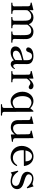

<svg xmlns="http://www.w3.org/2000/svg" viewBox="1722 -2256 763 4247"><g transform="rotate(90 2103.5 -132.5)"><path d="M904 -26C874 -26 841 -30 841 -70C841 -70 845 -183 845 -268C845 -296 845 -321 844 -339C840 -415 793 -491 680 -491C612 -491 558 -452 516 -389C497 -445 449 -491 361 -491C298 -491 245 -457 205 -401V-482C205 -487 202 -490 196 -489C164 -482 55 -457 42 -452C38 -451 37 -448 37 -444C37 -439 37 -429 46 -428C87 -424 117 -421 118 -376L121 -70C121 -30 88 -26 58 -26H46C40 -26 39 -21 39 -13C39 -5 40 0 46 0H279C285 0 287 -5 287 -13C287 -21 285 -26 279 -26H267C237 -26 204 -30 204 -70L205 -354C239 -413 290 -442 340 -442C416 -442 435 -383 437 -323C438 -302 439 -255 439 -209V-70C439 -30 407 -26 377 -26H364C358 -26 356 -21 356 -13C356 -5 358 0 364 0H598C603 0 605 -5 605 -13C605 -21 603 -26 598 -26H585C555 -26 523 -30 523 -70C523 -70 526 -183 526 -268C526 -296 526 -321 525 -339C525 -344 524 -349 524 -354C559 -413 610 -442 659 -442C735 -442 753 -383 756 -323C757 -302 758 -258 758 -213C758 -144 757 -70 757 -70C757 -30 726 -26 695 -26H683C677 -26 676 -21 676 -13C676 -5 677 0 683 0H917C923 0 924 -5 924 -13C924 -21 923 -26 917 -26Z M1497 -83C1495 -83 1493 -83 1490 -78C1475 -53 1455 -44 1439 -44C1429 -44 1396 -48 1396 -113C1396 -183 1398 -289 1398 -337C1398 -376 1394 -406 1371 -436C1347 -467 1290 -491 1221 -491C1047 -491 1028 -397 1028 -375C1028 -346 1055 -329 1079 -329C1104 -329 1123 -348 1134 -384C1151 -437 1174 -459 1219 -459C1250 -459 1274 -451 1288 -433C1308 -409 1312 -383 1312 -317V-274C1224 -248 1132 -234 1080 -205C1030 -176 1007 -141 1007 -90C1007 -25 1058 14 1137 14C1197 14 1265 -10 1315 -58C1326 -18 1352 12 1398 12C1432 12 1483 -10 1504 -70C1505 -73 1505 -75 1505 -76C1505 -80 1502 -83 1497 -83ZM1183 -36C1123 -36 1101 -69 1101 -102C1101 -173 1178 -208 1311 -240C1310 -188 1309 -134 1309 -111C1309 -105 1309 -99 1310 -93C1273 -55 1225 -36 1183 -36Z M1877 -492C1821 -492 1762 -445 1719 -389V-483C1719 -488 1716 -491 1710 -490C1678 -483 1569 -458 1556 -454C1552 -452 1551 -450 1551 -445C1551 -439 1551 -430 1560 -429C1601 -425 1632 -423 1632 -378L1634 -69C1634 -29 1602 -26 1572 -26H1560C1554 -26 1553 -21 1553 -13C1553 -5 1554 0 1560 0H1793C1799 0 1801 -5 1801 -13C1801 -21 1799 -26 1793 -26H1781C1751 -26 1718 -29 1718 -69L1719 -345C1750 -391 1785 -423 1819 -423C1852 -423 1875 -386 1907 -386C1934 -386 1955 -406 1955 -431C1955 -464 1922 -492 1877 -492Z M2517 203C2487 203 2455 199 2455 159L2452 -481C2452 -489 2442 -491 2438 -491C2435 -491 2433 -490 2431 -487C2427 -482 2391 -441 2374 -420C2345 -452 2292 -491 2213 -491C2104 -491 2009 -390 2009 -249C2009 -101 2105 14 2218 14C2288 14 2336 -16 2367 -45V159C2367 199 2335 203 2305 203H2292C2286 203 2285 207 2285 215C2285 223 2286 229 2292 229H2529C2535 229 2537 223 2537 215C2537 207 2535 203 2529 203ZM2245 -31C2156 -31 2106 -132 2106 -250C2106 -344 2143 -445 2248 -447C2291 -447 2336 -423 2367 -391V-82C2331 -49 2281 -31 2245 -31Z M3100 -38C3093 -38 3086 -38 3080 -39C3055 -43 3037 -55 3037 -85L3036 -482C3036 -487 3033 -490 3027 -489C2995 -482 2888 -457 2875 -453C2870 -451 2869 -449 2869 -445C2869 -439 2870 -430 2878 -429C2920 -425 2949 -422 2950 -377L2953 -126C2919 -67 2868 -40 2820 -40C2743 -40 2725 -103 2722 -154C2721 -176 2721 -251 2721 -322C2721 -389 2722 -458 2722 -483C2722 -489 2719 -491 2713 -490C2681 -483 2573 -457 2561 -454C2556 -452 2555 -447 2555 -442C2555 -437 2555 -430 2564 -429C2605 -426 2635 -423 2636 -378C2636 -363 2636 -217 2637 -143C2638 -71 2674 10 2797 10C2873 10 2923 -37 2954 -79L2955 1C2955 7 2958 10 2964 9C2995 4 3104 -12 3112 -14C3118 -16 3119 -21 3119 -25C3119 -32 3118 -38 3100 -38Z M3647 -127C3644 -129 3641 -131 3638 -131C3635 -131 3632 -130 3629 -125C3595 -74 3545 -36 3473 -36C3377 -36 3303 -108 3303 -240C3303 -253 3303 -265 3304 -277L3645 -279C3650 -279 3653 -282 3652 -288C3635 -414 3554 -492 3441 -492C3284 -492 3207 -351 3207 -231C3207 -85 3315 14 3454 14C3565 14 3626 -57 3649 -110C3651 -114 3652 -116 3652 -119C3652 -122 3650 -125 3647 -127ZM3435 -459C3492 -459 3545 -421 3548 -329V-316L3309 -314C3327 -415 3382 -459 3435 -459Z M3804 8C3818 -7 3830 -14 3845 -14C3862 -14 3927 14 3986 14C4095 14 4164 -45 4164 -131C4164 -184 4135 -228 4074 -256C4020 -281 3938 -298 3897 -318C3854 -339 3836 -357 3836 -385C3836 -411 3857 -460 3927 -460C4013 -460 4086 -394 4119 -350C4122 -347 4126 -345 4130 -345C4132 -345 4134 -345 4136 -346C4142 -349 4144 -352 4144 -356C4144 -357 4144 -360 4143 -363L4104 -489C4102 -496 4099 -495 4094 -490C4082 -476 4063 -468 4047 -468C4030 -468 3989 -491 3930 -491C3808 -491 3779 -395 3779 -354C3779 -299 3812 -257 3874 -230C3911 -214 3990 -199 4041 -175C4073 -160 4092 -134 4092 -104C4092 -55 4055 -18 3993 -18C3884 -18 3818 -93 3781 -147C3778 -152 3774 -154 3770 -154C3768 -154 3766 -154 3764 -153C3759 -151 3756 -147 3756 -143L3757 -138L3793 6C3795 13 3799 13 3804 8Z"/></g></svg>

Font: Shippori Mincho OTF Medium
Style: Regular
Weight: 500
Designer: FONTDASU
Foundry: FONTDASU / Google Inc. / but / Adobe
Version: Version 3.300;hotconv 1.0.109;makeotfexe 2.5.65596